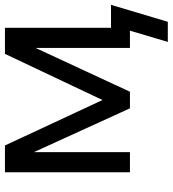

<svg xmlns="http://www.w3.org/2000/svg" viewBox="20 -576 712 792"><g transform="rotate(-90 376.0 -180.0)"><path d="M325.2 0 144.5 -396V0H61.5V-515.6H171.9L359.4 -113.3L549.8 -515.6H657.2V0H574.2V-389.2L393.6 0ZM599.1 156.2 645.5 0H614.3V-78.1H752L682.1 156.2Z"/></g></svg>

Font: Inter Display
Style: Regular
Weight: 400
Designer: Rasmus Andersson
Foundry: rsms
Version: Version 4.000;git-37864ae